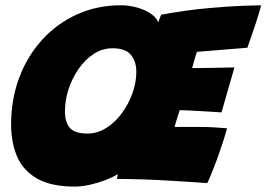

<svg xmlns="http://www.w3.org/2000/svg" viewBox="-20 -680 1008 726"><path d="M263 25.5Q174 25.5 121.2 -4.2Q68.5 -34 45.2 -87Q22 -140 22 -209.5Q22 -304 52.5 -385.8Q83 -467.5 138.8 -529Q194.5 -590.5 270.5 -625.2Q346.5 -660 437 -660Q468.5 -660 498.5 -651.5Q528.5 -643 550 -628.5Q571.5 -614 578.5 -595.5Q584.5 -613.5 589.5 -624.5Q686.5 -642 767.5 -649.2Q848.5 -656.5 901.5 -658.2Q954.5 -660 967.5 -660Q957 -621 943.8 -581.8Q930.5 -542.5 915.5 -499.5L724.5 -484Q723 -480 719 -466.8Q715 -453.5 711.5 -440.5Q708 -427.5 706.5 -422.5Q726.5 -422.5 755.5 -423Q784.5 -423.5 814.5 -424Q844.5 -424.5 866.5 -425L817.5 -255Q809.5 -255.5 786.8 -257Q764 -258.5 737 -260Q710 -261.5 688 -262.5Q666 -263.5 659.5 -263.5Q657.5 -257 653.2 -243.8Q649 -230.5 645.2 -218Q641.5 -205.5 640 -200H734.5Q765.5 -200 793.2 -198.2Q821 -196.5 838.5 -195Q832 -170 821.2 -137.5Q810.5 -105 798.8 -73.2Q787 -41.5 777.2 -18Q767.5 5.5 763.5 12.5Q754.5 11.5 722.8 9.5Q691 7.5 652.5 5Q614 2.5 583.5 1Q559 -0.5 526.5 -1.5Q494 -2.5 465.2 -3Q436.5 -3.5 422 -3.5Q423 -10.5 425.5 -21.5Q406 -9.5 377.8 1.2Q349.5 12 319 18.8Q288.5 25.5 263 25.5ZM310.5 -175Q348.5 -175 382 -196.2Q415.5 -217.5 441 -252.2Q466.5 -287 481 -328Q495.5 -369 495.5 -408.5Q495.5 -447.5 475 -472.5Q454.5 -497.5 405.5 -497.5Q367 -497.5 334.2 -476Q301.5 -454.5 277 -419.2Q252.5 -384 239 -342Q225.5 -300 225.5 -258.5Q225.5 -219 243.8 -197Q262 -175 310.5 -175Z"/></svg>

Font: Grandstander Black
Style: Italic
Weight: 900
Italic angle: -15°
Designer: Tyler Finck
Foundry: Etcetera Type Co
Version: Version 1.200; ttfautohint (v1.8.3)